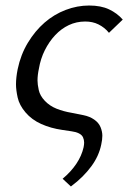

<svg xmlns="http://www.w3.org/2000/svg" viewBox="-20 -467 465 696"><path d="M207 181Q237 156 256.5 127Q276 98 283 67Q285 57 285 50Q285 40 281 31Q277 22 266 16.5Q255 11 239.5 9Q224 7 206 4Q164 -2 129.5 -17.5Q95 -33 72.5 -59.5Q50 -86 44 -113.5Q38 -141 38 -161Q38 -186 44 -216Q55 -269 81 -312Q107 -355 141.5 -385Q176 -415 218 -431Q260 -447 303 -447Q346 -447 375.5 -433Q405 -419 425 -396L375 -348Q367 -358 357.5 -365.5Q348 -373 337 -378.5Q326 -384 314 -386.5Q302 -389 289 -389Q257 -389 229.5 -376Q202 -363 180 -339.5Q158 -316 142.5 -285Q127 -254 121 -218Q116 -195 116 -175Q116 -161 120.5 -140.5Q125 -120 142.5 -101.5Q160 -83 185 -73Q210 -63 240 -58Q260 -54 282.5 -49.5Q305 -45 321.5 -33.5Q338 -22 344.5 -6Q351 10 351 25Q351 39 347 57Q343 77 334 97Q325 117 311 136Q297 155 279 173Q261 191 237 209Z"/></svg>

Font: Isabella Sans
Style: Italic
Weight: 400
Italic angle: -12°
Designer: Christian Thalmann (Catharsis Fonts), Cristiano Sobral
Foundry: The Isabella Sans Project Authors
Version: Version 2.026; ttfautohint (v1.8.4.7-5d5b-dirty)